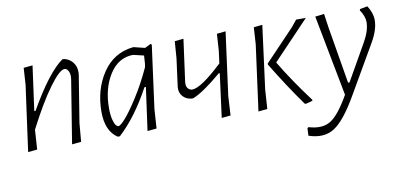

<svg xmlns="http://www.w3.org/2000/svg" viewBox="-65 -660 2185 1050"><g transform="rotate(-10 1028.0 -134.5)"><path d="M50 4 100 -360 106 -454 156 -459 122 -211H129Q239 -404 322 -463H333Q362 -456 380 -433Q398 -410 397 -377L396 -364L354 -104L345 -1L294 4L351 -349L352 -363Q352 -383 344 -396Q336 -409 324 -409Q297 -409 238.5 -329.5Q180 -250 108 -110V-108L101 -1Z M713 -461H718L779 -446L811 -462L818 -458L771 -108L764 -1L713 4L746 -235H738Q656 -83 559 6H547Q483 -36 483 -143Q483 -266 544 -357.5Q605 -449 713 -461ZM527 -155Q527 -118 533.5 -92.5Q540 -67 547.5 -58.5Q555 -50 562 -50Q572 -50 600.5 -81.5Q629 -113 674.5 -184Q720 -255 760 -342L763 -360L766 -406L707 -420Q625 -419 576 -342Q527 -265 527 -155Z M994 -459 962 -223V-211Q962 -197 971.5 -187Q981 -177 994 -177Q1042 -177 1164 -292L1173 -360L1179 -454L1228 -459L1181 -108L1175 -1L1125 4L1157 -239H1151Q1046 -150 990 -129H979Q950 -133 933 -152.5Q916 -172 917 -199L918 -209L938 -360L945 -454Z M1329 4 1378 -360 1384 -454 1432 -459 1386 -108 1379 -1ZM1673 -455 1471 -243Q1535 -135 1630 -8V-3Q1617 2 1591 8L1585 5Q1508 -102 1424 -240L1425 -246L1589 -418L1619 -455Z M1775 -459 1786 -382 1839 -66H1847L1962 -268Q1996 -328 1996 -375Q1996 -407 1971 -444L1973 -451L2015 -459Q2042 -418 2042 -378Q2042 -324 2002 -256L1849 8Q1776 135 1717 172.5Q1658 210 1575 182L1577 140L1584 136Q1657 158 1704.5 129Q1752 100 1811 -4L1725 -453Z"/></g></svg>

Font: Alegreya Sans SC Light
Style: Italic
Weight: 300
Italic angle: -7°
Designer: Juan Pablo del Peral
Foundry: Huerta Tipografica
Version: Version 2.007